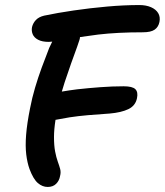

<svg xmlns="http://www.w3.org/2000/svg" viewBox="-20 -730 653 761"><path d="M169 11Q148 11 130 -4.5Q112 -20 97 -60Q88 -85 84 -118Q80 -151 83.5 -195.5Q87 -240 99 -300Q107 -342 119 -382.5Q131 -423 145.5 -462.5Q160 -502 175 -540Q181 -553 187 -565Q179 -564 173 -564Q147 -564 131 -572.5Q115 -581 109.5 -594.5Q104 -608 107 -623Q111 -639 122.5 -651Q134 -663 155 -668Q207 -679 272 -688.5Q337 -698 404.5 -704Q472 -710 532 -710Q559 -710 578.5 -701.5Q598 -693 607 -678Q616 -663 612 -643Q608 -623 593 -612.5Q578 -602 546 -602Q445 -602 369 -593Q330 -588 297 -583Q297 -578 295 -572Q287 -547 274.5 -513.5Q262 -480 249 -441Q236 -405 225 -367Q254 -372 286 -376Q331 -381 378.5 -384.5Q426 -388 470 -388Q505 -388 516.5 -376.5Q528 -365 523 -341Q517 -311 489 -297.5Q461 -284 415 -280Q368 -277 328.5 -273.5Q289 -270 256 -265Q225 -260 200 -255Q194 -216 194 -187Q194 -153 198.5 -129.5Q203 -106 209 -89.5Q215 -73 218.5 -60Q222 -47 218 -32Q215 -14 202.5 -1.5Q190 11 169 11Z"/></svg>

Font: Shantell Sans Light Medium
Style: Italic
Weight: 500
Italic angle: -11°
Version: Version 1.011;[c5ecc13dd]